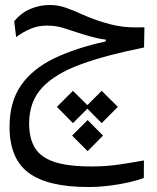

<svg xmlns="http://www.w3.org/2000/svg" viewBox="-20 -438 626 766"><path d="M332.5 308.1Q170.4 308.1 94.2 251.5Q18.1 194.8 18.1 67.9Q18.1 -31.7 64 -97.7Q109.9 -163.6 196 -205.1Q282.2 -246.6 402.3 -272.9V-279.8Q381.3 -282.2 360.4 -287.4Q339.4 -292.5 307.6 -302.2Q266.6 -315.4 235.1 -325.7Q203.6 -335.9 167.5 -335.9Q131.8 -335.9 101.1 -322.8Q70.3 -309.6 44.4 -290L36.6 -353.5Q65.4 -387.7 102.1 -402.8Q138.7 -418 177.7 -418Q213.4 -418 245.6 -406.2Q277.8 -394.5 313.2 -378.4Q348.6 -362.3 393.6 -348.6Q424.3 -339.4 447.8 -335Q471.2 -330.6 496.3 -329.3Q521.5 -328.1 556.2 -329.1L554.7 -248.5Q405.3 -218.8 303 -181.6Q200.7 -144.5 148.4 -88.6Q96.2 -32.7 96.2 54.7Q96.2 112.3 118.4 150.4Q140.6 188.5 194.8 207.3Q249 226.1 345.7 226.1Q404.3 226.1 458 218Q511.7 210 554.2 202.1L553.7 272Q529.8 281.2 493.2 289.6Q456.5 297.9 414.8 303Q373 308.1 332.5 308.1ZM385.7 -75.7 450.2 -11.7 385.7 53.2 328.6 -4.4 271 53.2 207 -11.7 271 -75.7 328.6 -18.6ZM329.6 41 391.1 103 329.6 165 267.6 103Z"/></svg>

Font: Cascadia Mono NF SemiLight
Style: Regular
Weight: 350
Monospace: yes
Designer: Aaron Bell
Foundry: Saja Typeworks
Version: Version 2404.023; ttfautohint (v1.8.4)